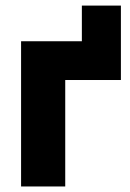

<svg xmlns="http://www.w3.org/2000/svg" viewBox="-20 -674 471 694"><path d="M56.2 0V-524.9H275.9V-653.8H417V-384.8H215.8V0Z"/></svg>

Font: Rawline ExtraBold
Style: Regular
Weight: 800
Designer: Matt McInerney, Pablo Impallari, Rodrigo Fuenzalida
Foundry: Matt McInerney, Pablo Impallari, Rodrigo Fuenzalida
Version: Version 4.020;PS 004.020;hotconv 1.0.88;makeotf.lib2.5.64775